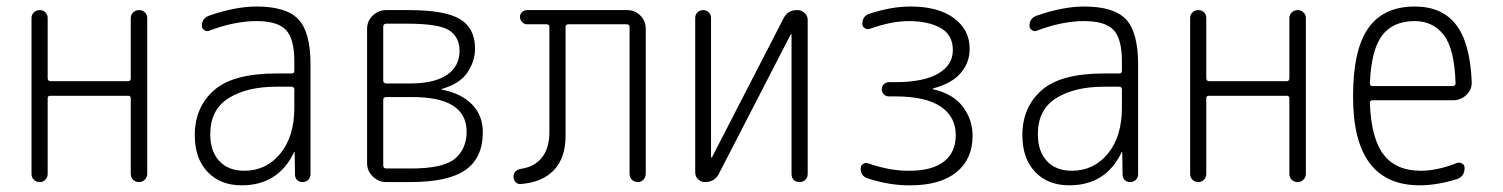

<svg xmlns="http://www.w3.org/2000/svg" viewBox="-20 -550 4540 580"><path d="M75.2 -24.4V-496.1Q75.2 -505.9 82.5 -512.7Q89.8 -519.5 100.1 -519.5Q110.4 -519.5 117.2 -512.7Q124 -505.9 124 -496.1V-314.5Q124 -305.7 131.8 -304.7H367.2Q375 -304.7 375 -314.5V-495.1Q375 -505.9 382.3 -512.7Q389.6 -519.5 399.9 -519.5Q410.2 -519.5 417.5 -512.7Q424.8 -505.9 424.8 -495.1V-25.4Q424.8 -14.6 417.5 -7.3Q410.2 0 399.9 0Q389.6 0 382.3 -6.8Q375 -13.7 375 -25.4V-252.9Q375 -260.7 367.2 -260.7H131.8Q124 -260.7 124 -252.9V-24.4Q124 -14.6 117.2 -7.3Q110.4 0 100.1 0Q89.8 0 82.5 -6.8Q75.2 -13.7 75.2 -24.4Z M815.4 -288.1Q725.6 -288.1 670.4 -253.4Q615.2 -218.8 615.2 -144.5Q615.2 -92.8 642.6 -63.5Q669.9 -34.2 717.8 -34.2Q784.2 -34.2 826.7 -85.9Q869.1 -137.7 869.1 -224.6V-279.3Q869.1 -288.1 860.4 -288.1ZM710 9.8Q645.5 9.8 606.9 -30.8Q568.4 -71.3 568.4 -141.6Q568.4 -225.6 626 -276.9Q683.6 -328.1 815.4 -328.1H860.4Q869.1 -328.1 869.1 -335.9V-365.2Q869.1 -432.6 843.8 -459.5Q818.4 -486.3 754.9 -486.3Q688.5 -486.3 611.3 -457Q604.5 -454.1 597.2 -459Q589.8 -463.9 589.8 -471.7Q589.8 -495.1 612.3 -502.9Q691.4 -530.3 754.9 -530.3Q844.7 -530.3 881.3 -491.7Q918 -453.1 918 -355.5V-23.4Q918 -13.7 911.1 -6.8Q904.3 0 894 0Q883.8 0 877.4 -6.3Q871.1 -12.7 871.1 -23.4L870.1 -89.8Q870.1 -90.8 869.1 -90.8Q868.2 -90.8 868.2 -89.8Q820.3 9.8 710 9.8Z M1137.7 -249V-49.8Q1137.7 -41 1147.5 -41H1220.7Q1319.3 -41 1354.5 -70.8Q1389.6 -100.6 1389.6 -152.3Q1389.6 -257.8 1222.7 -256.8H1147.5Q1137.7 -256.8 1137.7 -249ZM1137.7 -469.7V-306.6Q1137.7 -297.9 1147.5 -297.9H1218.8Q1292 -297.9 1330.1 -323.7Q1368.2 -349.6 1368.2 -396.5Q1368.2 -437.5 1337.4 -458Q1306.6 -478.5 1210 -478.5H1147.5Q1137.7 -478.5 1137.7 -469.7ZM1146.5 0Q1123 0 1106 -17.1Q1088.9 -34.2 1088.9 -56.6V-462.9Q1088.9 -486.3 1106 -502.9Q1123 -519.5 1146.5 -519.5H1214.8Q1324.2 -519.5 1369.6 -492.2Q1415 -464.8 1415 -403.3Q1415 -365.2 1392.1 -331.1Q1369.1 -296.9 1314.5 -281.2Q1313.5 -281.2 1313.5 -280.3L1314.5 -279.3Q1374 -267.6 1406.2 -234.4Q1438.5 -201.2 1438.5 -150.4Q1438.5 -73.2 1386.2 -36.6Q1334 0 1219.7 0Z M1552.7 5.9Q1543.9 6.8 1537.6 0Q1531.2 -6.8 1531.2 -15.6Q1531.2 -35.2 1553.7 -40Q1594.7 -45.9 1617.2 -74.2Q1639.6 -102.5 1639.6 -150.4V-468.8Q1639.6 -476.6 1630.9 -476.6H1572.3Q1563.5 -476.6 1557.1 -483.4Q1550.8 -490.2 1550.8 -499Q1550.8 -507.8 1557.1 -513.7Q1563.5 -519.5 1572.3 -519.5H1875Q1898.4 -519.5 1914.6 -502.9Q1930.7 -486.3 1930.7 -462.9V-25.4Q1930.7 -14.6 1923.8 -7.3Q1917 0 1907.2 0Q1896.5 0 1889.2 -6.8Q1881.8 -13.7 1881.8 -25.4V-468.8Q1881.8 -476.6 1873 -476.6H1697.3Q1688.5 -476.6 1688.5 -468.8V-139.6Q1688.5 -73.2 1653.3 -36.1Q1618.2 1 1552.7 5.9Z M2109.4 0Q2097.7 0 2088.9 -8.3Q2080.1 -16.6 2080.1 -29.3V-496.1Q2080.1 -505.9 2086.9 -512.7Q2093.8 -519.5 2104 -519.5Q2114.3 -519.5 2121.1 -512.7Q2127.9 -505.9 2127.9 -496.1V-75.2Q2127.9 -74.2 2128.9 -74.2Q2130.9 -74.2 2130.9 -75.2L2346.7 -494.1Q2359.4 -520.5 2389.6 -519.5Q2401.4 -519.5 2410.6 -510.7Q2419.9 -502 2419.9 -490.2V-24.4Q2419.9 -14.6 2413.1 -7.3Q2406.2 0 2395 0Q2383.8 0 2377.4 -6.8Q2371.1 -13.7 2371.1 -24.4V-445.3Q2371.1 -446.3 2370.1 -446.3Q2368.2 -446.3 2368.2 -445.3L2152.3 -26.4Q2139.6 0 2109.4 0Z M2602.5 -10.7Q2579.1 -17.6 2580.1 -42Q2580.1 -49.8 2587.4 -54.7Q2594.7 -59.6 2602.5 -56.6Q2669.9 -33.2 2727.5 -34.2Q2795.9 -34.2 2831.5 -62Q2867.2 -89.8 2867.2 -141.6Q2867.2 -197.3 2821.8 -228Q2776.4 -258.8 2683.6 -258.8H2665Q2656.2 -258.8 2649.9 -265.1Q2643.6 -271.5 2643.6 -280.3Q2643.6 -289.1 2649.9 -295.4Q2656.2 -301.8 2665 -301.8H2683.6Q2769.5 -301.8 2814 -327.6Q2858.4 -353.5 2858.4 -398.4Q2858.4 -445.3 2820.8 -465.8Q2783.2 -486.3 2725.6 -486.3Q2672.9 -486.3 2607.4 -462.9Q2599.6 -460 2592.3 -464.8Q2585 -469.7 2585 -477.5Q2585 -502 2607.4 -508.8Q2672.9 -530.3 2730.5 -530.3Q2814.5 -530.3 2861.8 -495.1Q2909.2 -460 2909.2 -402.3Q2909.2 -361.3 2882.3 -329.6Q2855.5 -297.9 2799.8 -283.2Q2797.9 -283.2 2797.9 -281.2Q2797.9 -280.3 2798.8 -280.3Q2859.4 -266.6 2888.7 -227.5Q2918 -188.5 2918 -139.6Q2918 -69.3 2869.1 -29.8Q2820.3 9.8 2730.5 9.8Q2668.9 10.7 2602.5 -10.7Z M3315.4 -288.1Q3225.6 -288.1 3170.4 -253.4Q3115.2 -218.8 3115.2 -144.5Q3115.2 -92.8 3142.6 -63.5Q3169.9 -34.2 3217.8 -34.2Q3284.2 -34.2 3326.7 -85.9Q3369.1 -137.7 3369.1 -224.6V-279.3Q3369.1 -288.1 3360.4 -288.1ZM3210 9.8Q3145.5 9.8 3106.9 -30.8Q3068.4 -71.3 3068.4 -141.6Q3068.4 -225.6 3126 -276.9Q3183.6 -328.1 3315.4 -328.1H3360.4Q3369.1 -328.1 3369.1 -335.9V-365.2Q3369.1 -432.6 3343.8 -459.5Q3318.4 -486.3 3254.9 -486.3Q3188.5 -486.3 3111.3 -457Q3104.5 -454.1 3097.2 -459Q3089.8 -463.9 3089.8 -471.7Q3089.8 -495.1 3112.3 -502.9Q3191.4 -530.3 3254.9 -530.3Q3344.7 -530.3 3381.3 -491.7Q3418 -453.1 3418 -355.5V-23.4Q3418 -13.7 3411.1 -6.8Q3404.3 0 3394 0Q3383.8 0 3377.4 -6.3Q3371.1 -12.7 3371.1 -23.4L3370.1 -89.8Q3370.1 -90.8 3369.1 -90.8Q3368.2 -90.8 3368.2 -89.8Q3320.3 9.8 3210 9.8Z M3575.2 -24.4V-496.1Q3575.2 -505.9 3582.5 -512.7Q3589.8 -519.5 3600.1 -519.5Q3610.4 -519.5 3617.2 -512.7Q3624 -505.9 3624 -496.1V-314.5Q3624 -305.7 3631.8 -304.7H3867.2Q3875 -304.7 3875 -314.5V-495.1Q3875 -505.9 3882.3 -512.7Q3889.6 -519.5 3899.9 -519.5Q3910.2 -519.5 3917.5 -512.7Q3924.8 -505.9 3924.8 -495.1V-25.4Q3924.8 -14.6 3917.5 -7.3Q3910.2 0 3899.9 0Q3889.6 0 3882.3 -6.8Q3875 -13.7 3875 -25.4V-252.9Q3875 -260.7 3867.2 -260.7H3631.8Q3624 -260.7 3624 -252.9V-24.4Q3624 -14.6 3617.2 -7.3Q3610.4 0 3600.1 0Q3589.8 0 3582.5 -6.8Q3575.2 -13.7 3575.2 -24.4Z M4253.9 -486.3Q4187.5 -486.3 4154.8 -442.4Q4122.1 -398.4 4118.2 -297.9Q4118.2 -290 4126 -290H4368.2Q4377 -290 4377 -298.8Q4374 -402.3 4341.3 -444.3Q4308.6 -486.3 4253.9 -486.3ZM4268.6 9.8Q4066.4 9.8 4067.4 -259.8Q4067.4 -399.4 4113.3 -464.8Q4159.2 -530.3 4253.9 -530.3Q4335.9 -530.3 4378.4 -475.6Q4420.9 -420.9 4425.8 -302.7Q4426.8 -279.3 4409.7 -263.2Q4392.6 -247.1 4369.1 -247.1H4126Q4118.2 -247.1 4118.2 -238.3Q4122.1 -131.8 4159.7 -83Q4197.3 -34.2 4271.5 -34.2Q4322.3 -34.2 4380.9 -57.6Q4388.7 -60.5 4396.5 -56.2Q4404.3 -51.8 4404.3 -43Q4404.3 -16.6 4380.9 -8.8Q4320.3 9.8 4268.6 9.8Z"/></svg>

Font: Rounded Mgen+ 2m light
Style: Regular
Weight: 200
Designer: [Source Han Sans]
Ryoko NISHIZUKA  (kana & ideographs); Paul D. Hunt (Latin, Greek & Cyrillic); Wenlong ZHANG  (bopomofo
Version: Version 1.059.20150602